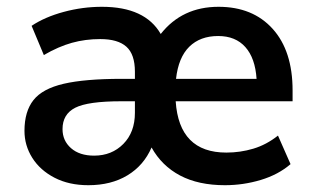

<svg xmlns="http://www.w3.org/2000/svg" viewBox="-20 -535 926 565"><path d="M240 10Q183 10 140.5 -12Q98 -34 75 -70.5Q52 -107 52 -150Q52 -207 78.5 -240.5Q105 -274 167.5 -288.5Q230 -303 338 -303H377V-324Q377 -375 352 -397.5Q327 -420 275 -420Q231 -420 191.5 -409Q152 -398 109 -373L73 -459Q112 -485 167.5 -500Q223 -515 280 -515Q407 -515 453 -435Q516 -515 623 -515Q724 -515 782.5 -450Q841 -385 841 -269V-237H497Q507 -86 646 -86Q687 -86 725.5 -97.5Q764 -109 798 -136L835 -52Q799 -21 747.5 -5.5Q696 10 642 10Q564 10 510 -18.5Q456 -47 426 -101Q403 -48 355 -19Q307 10 240 10ZM622 -429Q569 -429 537 -397.5Q505 -366 498 -303H735Q731 -364 702 -396.5Q673 -429 622 -429ZM257 -77Q309 -77 343 -111.5Q377 -146 377 -203V-237H337Q239 -237 201.5 -218Q164 -199 164 -155Q164 -121 189 -99Q214 -77 257 -77Z"/></svg>

Font: MulishBold
Style: Bold
Weight: 700
Designer: Vernon Adams
Foundry: Vernon Adams
Version: Version 3.602; ttfautohint (v1.8.3)